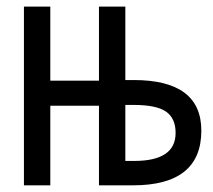

<svg xmlns="http://www.w3.org/2000/svg" viewBox="-20 -556 640 576"><path d="M130.9 -536.1V-314H276.9V-536.1H356V-315.9H380.9Q584 -315.9 584 -164.1Q584 0 378.9 0H276.9V-238.8H130.9V0H51.8V-536.1ZM356 -241.2V-73.2H382.8Q506.8 -73.2 506.8 -157.2Q506.8 -201.2 478 -221.2Q449.2 -241.2 380.9 -241.2Z"/></svg>

Font: Apple Sans Adjectives
Style: Regular
Weight: 400
Monospace: yes
Foundry: Apple Sans Adjectives
Version: Version 0.01